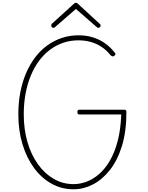

<svg xmlns="http://www.w3.org/2000/svg" viewBox="-20 -1375 1088 1414"><path d="M522 19Q434 19 360 -22Q286 -63 231 -137.5Q176 -212 145.5 -313Q115 -414 115 -533Q115 -620 130 -697Q145 -774 173 -838.5Q201 -903 240.5 -954.5Q280 -1006 329.5 -1041.5Q379 -1077 436.5 -1096Q494 -1115 558 -1115Q613 -1115 660.5 -1101Q708 -1087 748.5 -1059.5Q789 -1032 823 -990Q831 -982 830.5 -976Q830 -970 820 -963Q815 -959 808.5 -960Q802 -961 794 -969Q762 -1008 724.5 -1032Q687 -1056 645 -1067Q603 -1078 557 -1078Q498 -1078 445.5 -1060Q393 -1042 348 -1008.5Q303 -975 267.5 -927Q232 -879 207 -818.5Q182 -758 168.5 -686Q155 -614 155 -533Q155 -423 182 -329.5Q209 -236 259 -166Q309 -96 376 -57.5Q443 -19 522 -19Q569 -19 616.5 -36.5Q664 -54 708.5 -92Q753 -130 788.5 -190.5Q824 -251 846.5 -336Q869 -421 873 -532H565Q556 -532 553 -536.5Q550 -541 550 -550Q550 -559 553 -563Q556 -567 565 -567H892Q903 -567 907 -563.5Q911 -560 911 -552Q911 -407 878 -300Q845 -193 789 -122.5Q733 -52 664 -16.5Q595 19 522 19ZM373 -1170Q367 -1170 362 -1175.5Q357 -1181 357 -1188Q357 -1191 358.5 -1194Q360 -1197 362 -1200L523 -1346Q528 -1351 531.5 -1353Q535 -1355 539 -1355Q543 -1355 546.5 -1353Q550 -1351 555 -1346L716 -1198Q719 -1196 720 -1193Q721 -1190 721 -1187Q721 -1180 716 -1175Q711 -1170 704 -1170Q701 -1170 698 -1171.5Q695 -1173 692 -1176L539 -1309L386 -1176Q383 -1173 380.5 -1171.5Q378 -1170 373 -1170Z"/></svg>

Font: Playwrite FR Moderne Thin
Style: Regular
Weight: 250
Version: Version 1.002